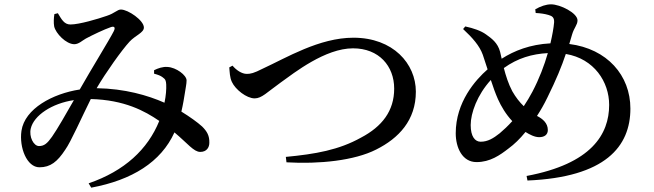

<svg xmlns="http://www.w3.org/2000/svg" viewBox="-20 -800 3020 886"><path d="M691 -476V-460C709 -455 721 -451 731 -443C744 -434 746 -427 747 -410C748 -389 746 -359 739 -326C662 -360 556 -391 426 -393C468 -465 542 -569 578 -608C605 -637 644 -649 644 -673C644 -706 571 -756 538 -756C521 -756 510 -739 473 -727C433 -713 346 -687 305 -687C276 -687 264 -711 247 -739L231 -735C228 -717 227 -695 230 -678C237 -646 285 -596 323 -596C343 -596 360 -613 376 -622C408 -639 460 -664 492 -675C507 -680 514 -674 505 -656C486 -618 397 -474 348 -387C224 -368 94 -299 79 -196C68 -119 104 -28 162 -28C213 -28 245 -54 281 -109C307 -145 357 -259 399 -343C554 -339 648 -288 715 -242C662 -111 555 -11 389 46L401 66C589 31 723 -52 785 -189C846 -138 874 -99 904 -99C934 -99 946 -120 946 -141C947 -174 935 -194 913 -216C891 -236 856 -261 817 -285C825 -319 830 -351 833 -370C836 -392 841 -412 841 -429C841 -453 793 -489 753 -491C732 -493 709 -485 691 -476ZM321 -338C288 -280 244 -203 220 -169C198 -138 184 -126 160 -126C135 -126 113 -169 122 -207C136 -267 219 -323 321 -338Z M1053 -497 1038 -489C1040 -468 1040 -443 1050 -422C1066 -387 1118 -346 1155 -346C1188 -346 1212 -374 1275 -419C1339 -465 1481 -577 1609 -577C1729 -577 1799 -495 1799 -391C1799 -288 1743 -216 1646 -165C1544 -108 1436 -89 1299 -76L1302 -51C1453 -42 1616 -59 1716 -110C1820 -162 1899 -245 1899 -377C1899 -506 1794 -626 1611 -626C1453 -626 1301 -533 1192 -483C1151 -462 1136 -459 1119 -459C1095 -459 1070 -477 1053 -497Z M2508 -555C2492 -499 2468 -436 2437 -377C2425 -354 2411 -331 2397 -310C2378 -328 2360 -351 2344 -379C2326 -413 2314 -451 2305 -486C2369 -532 2435 -551 2508 -555ZM2452 -740C2474 -739 2494 -736 2511 -731C2528 -726 2538 -720 2537 -697C2535 -672 2529 -639 2520 -600C2426 -595 2353 -566 2295 -529L2288 -560C2277 -603 2248 -623 2223 -641C2200 -658 2164 -670 2127 -678L2117 -666C2160 -626 2193 -589 2208 -547L2230 -480C2174 -431 2083 -329 2083 -185C2083 -119 2113 -52 2179 -52C2242 -52 2287 -84 2327 -115C2353 -134 2379 -159 2405 -191C2424 -179 2447 -167 2468 -167C2492 -167 2508 -178 2508 -200C2508 -232 2484 -252 2458 -265C2475 -291 2491 -319 2506 -350C2547 -433 2572 -494 2591 -551C2722 -529 2791 -422 2791 -316C2791 -180 2709 -44 2410 12L2414 33C2774 18 2889 -124 2889 -299C2889 -452 2782 -575 2607 -597L2620 -641C2629 -672 2645 -685 2645 -706C2645 -740 2565 -780 2523 -780C2500 -780 2474 -771 2450 -757ZM2245 -431C2255 -400 2266 -369 2278 -342C2293 -309 2314 -273 2344 -241C2324 -219 2304 -200 2286 -185C2257 -162 2231 -146 2198 -146C2172 -146 2152 -170 2152 -223C2152 -278 2182 -362 2245 -431Z"/></svg>

Font: Noto Serif CJK SC SemiBold
Style: Regular
Weight: 600
Designer: Ryoko NISHIZUKA 西塚涼子 (kana & ideographs); Frank Grießhammer (Latin, Greek & Cyrillic); Wenlong ZHANG 张文龙 (bopomofo); San
Foundry: Adobe
Version: Version 2.001;hotconv 1.1.0;makeotfexe 2.6.0